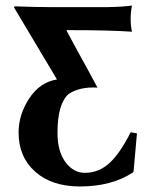

<svg xmlns="http://www.w3.org/2000/svg" viewBox="-20 -671 586 701"><path d="M335.9 -351.1Q272 -355 231 -328.1Q189.9 -293 189.9 -186Q189.9 -118.2 219 -79.1Q248 -40 290 -40Q341.3 -40 380.4 -76.4Q419.4 -112.8 457 -188L480 -184.1L467.8 -45.9L464.8 -41Q386.7 9.8 272 9.8Q168.9 9.8 108.4 -44.2Q47.9 -98.1 47.9 -187Q47.9 -252.9 86.9 -312Q126 -371.1 188 -380.9L30.8 -644.5L34.2 -647.9Q112.3 -645 163.1 -645H371.1Q432.1 -646 461.9 -650.9Q457 -626 457 -604Q457 -575.2 461.9 -555.2Q383.8 -561 222.2 -561Q240.2 -525.9 305.2 -408.2Z"/></svg>

Font: Linux Biolinum
Style: Bold
Weight: 700
Designer: Philipp H. Poll
Foundry: Philipp H. Poll
Version: Version 1.3.2 ; ttfautohint (v0.9)